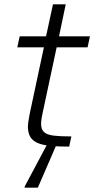

<svg xmlns="http://www.w3.org/2000/svg" viewBox="-20 -678 436 888"><path d="M300 0Q252 0 216.5 -3Q181 -6 157 -15.5Q133 -25 121 -43.5Q109 -62 109 -93Q109 -101 110.5 -111.5Q112 -122 114 -132.5Q116 -143 117 -150L183 -459H60L71 -510H193L225 -658H284L253 -510H396L385 -459H242L177 -155Q174 -142 172.5 -131.5Q171 -121 170.5 -115Q170 -109 170 -105Q170 -79 184.5 -66.5Q199 -54 230 -50.5Q261 -47 310 -47ZM94 190V185L202 -18H243V-13L155 190Z"/></svg>

Font: Saira Expanded Light
Style: Italic
Weight: 300
Width: 7
Italic angle: -12°
Designer: Hector Gatti with collaboration of the Omnibus-Type team
Foundry: Omnibus-Type
Version: Version 1.101